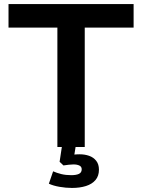

<svg xmlns="http://www.w3.org/2000/svg" viewBox="-20 -725 701 947"><path d="M263 0V-589H22V-705H639V-589H398V0ZM335 202Q305 202 273.5 196.5Q242 191 221 181L242 120Q260 128 282 133.5Q304 139 331 139Q356 139 369.5 132.5Q383 126 383 110Q383 97 371.5 91.5Q360 86 342 86Q333 86 319.5 87.5Q306 89 293 91L274 73L288 -20H356L343 61L312 44Q323 40 340 38Q357 36 373 36Q398 36 419.5 43.5Q441 51 454.5 68Q468 85 468 112Q468 143 451 163Q434 183 404 192.5Q374 202 335 202Z"/></svg>

Font: Nunito Sans 8pt
Style: Bold
Weight: 700
Version: Version 3.101;gftools[0.9.27]